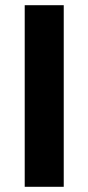

<svg xmlns="http://www.w3.org/2000/svg" viewBox="-20 -718 340 738"><path d="M75 -698H225V0H75Z"/></svg>

Font: iA Writer Duo V
Style: Regular
Weight: 400
Designer: Mike Abbink, Paul van der Laan, Pieter van Rosmalen, Oliver Reichenstein
Foundry: Information Architects Inc.
Version: Version 2.000